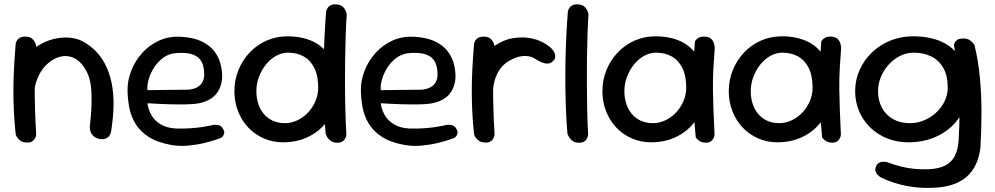

<svg xmlns="http://www.w3.org/2000/svg" viewBox="-20 -670 4669 901"><path d="M442.8 -18.9Q426 -23.5 417.2 -32.6Q408.4 -41.8 405.2 -51.4Q402.1 -61.1 401.7 -68.4Q401.2 -75.8 401.2 -75.8Q411.8 -160.1 409.4 -229.4Q407.1 -298.6 384.5 -338Q364.6 -375.2 338 -391.8Q311.4 -408.4 282.2 -406.9Q253.1 -405.4 224 -387.1Q190.2 -364.9 171.2 -332.7Q152.2 -300.5 144.4 -264.8Q136.6 -229.1 135.9 -195Q136.8 -162.8 136.9 -136.8Q137 -110.9 137.8 -91.1Q138.6 -71.4 139.8 -57.9Q139.8 -57.9 139.6 -53.8Q139.4 -49.6 137.2 -43.8Q135 -37.9 128.5 -32.9Q122 -28 108.4 -26.6Q96.4 -25.6 87 -31.6Q77.6 -37.5 72.3 -43.8Q67 -50 67 -50Q56.1 -68.2 55.4 -85.1Q54.6 -102 56.1 -123.1Q57.5 -144.1 53 -174.2Q50.8 -210.5 51.3 -241.4Q51.9 -272.4 56 -299.4Q60.1 -326.5 69.1 -350.9Q78.1 -375.2 94.1 -398Q114 -423.5 142.9 -444.8Q171.8 -466.1 206.2 -479Q240.6 -491.9 278 -493.8Q315.4 -495.8 351.9 -483.5Q377 -472.5 400.3 -455.3Q423.6 -438.1 443.7 -414Q463.8 -389.9 479 -357.2Q494.2 -324.5 503.6 -282.2Q514 -229 512.8 -173.8Q511.5 -118.5 501.5 -53.5Q501.5 -53.5 499.8 -46.7Q498 -39.9 492.3 -31.8Q486.6 -23.8 474.9 -19.1Q463.1 -14.5 442.8 -18.9ZM104.1 -1Q89.6 -1.8 80.1 -7.2Q70.5 -12.8 64.5 -20.2Q58.5 -27.6 56.2 -32.9Q53.9 -38.2 53.9 -38.2Q47.9 -92.2 45.4 -143Q42.9 -193.8 42.9 -244.4Q42.9 -295.1 45.7 -348.9Q48.5 -402.6 53.5 -463.2Q53.5 -463.2 54.8 -468.6Q56 -473.9 60.2 -481.1Q64.5 -488.2 74.4 -493.4Q84.2 -498.5 100.5 -498.1Q117.9 -497.8 127.8 -490.7Q137.8 -483.6 142.6 -474.3Q147.4 -465 148.8 -458.1Q150.2 -451.2 150.2 -451.2Q146.6 -401.4 144.8 -353Q143 -304.6 143 -254.8Q143 -204.9 144.6 -151.4Q146.2 -97.9 149.9 -38.8Q149.9 -38.8 148.8 -32.8Q147.8 -26.8 143.5 -19.1Q139.2 -11.5 129.9 -5.9Q120.5 -0.2 104.1 -1Z M784.2 10.4Q718.2 -1.4 677.7 -27.6Q637.1 -53.8 615.6 -89.6Q594 -125.4 586.4 -166.3Q578.9 -207.2 578.5 -247.2Q578.1 -292.1 595.7 -337.8Q613.2 -383.4 646.7 -420.9Q680.1 -458.5 727.4 -479.9Q774.6 -501.2 832.6 -497.2Q891.6 -493.2 928.8 -474.6Q966 -455.9 986.2 -428.8Q1006.5 -401.8 1014.4 -371.6Q1022.2 -341.5 1022.6 -314.6Q1022.4 -265.1 996.6 -231.6Q970.8 -198.1 916.5 -185.9Q900.5 -182.5 876.4 -181.2Q852.4 -179.9 824.8 -179.9Q797.2 -179.9 770.4 -180.8Q743.5 -181.6 721.4 -182.8Q699.4 -184 685.8 -184.7Q672.2 -185.4 672.2 -185.4Q675 -157.2 689.9 -130.8Q704.8 -104.4 733.3 -87Q761.9 -69.6 805 -66.9Q842.1 -65.8 874.2 -68.1Q906.4 -70.4 930.6 -74.1Q954.9 -77.8 968.1 -80.9Q981.4 -84.1 981.4 -84.1Q981.4 -84.1 986.4 -84.4Q991.5 -84.8 999.4 -84Q1007.2 -83.2 1015 -78.6Q1022.8 -73.9 1027.8 -63.2Q1033.5 -53.1 1032.2 -45.6Q1030.9 -38 1027.1 -32.7Q1023.2 -27.4 1019.6 -24.9Q1015.9 -22.4 1015.9 -22.4Q1015.9 -22.4 994.8 -14.9Q973.6 -7.5 939.2 0.9Q904.8 9.4 864.1 13.2Q823.4 17.1 784.2 10.4ZM672 -247 867.5 -249.2Q867.5 -249.2 874.8 -250.4Q882 -251.5 892.7 -254.9Q903.4 -258.2 913.9 -266.1Q924.4 -274 931.3 -287.4Q938.2 -300.8 938.2 -322Q938.2 -356.8 926.1 -379.9Q914 -403.1 886.1 -413.8Q858.1 -424.4 808.4 -421.1Q773.4 -418.9 746.8 -399.6Q720.1 -380.2 702.4 -352.2Q684.8 -324.2 677.1 -295.8Q669.4 -267.2 672 -247Z M1312.2 -2.1Q1261 -1.8 1218.5 -20.2Q1176 -38.8 1144.8 -71.8Q1113.6 -104.9 1096.8 -148.8Q1079.9 -192.6 1079.9 -242.6Q1080.2 -296 1099.5 -342.7Q1118.8 -389.4 1152.4 -424.4Q1186 -459.5 1230.7 -479.4Q1275.4 -499.2 1326.6 -499.6Q1399.5 -500 1452.6 -473.5Q1505.6 -447 1534.2 -391.5Q1562.9 -336 1562.9 -250Q1562.9 -200 1545.3 -155.5Q1527.8 -111 1494.8 -76.8Q1461.9 -42.6 1415.7 -22.8Q1369.5 -2.9 1312.2 -2.1ZM1316.1 -92Q1346.9 -92 1375.3 -105.4Q1403.8 -118.9 1425.6 -142.1Q1447.4 -165.2 1460.3 -195.4Q1473.2 -225.5 1473.2 -258.9Q1473.2 -315.2 1454.8 -351.5Q1436.4 -387.8 1404.9 -405.2Q1373.4 -422.8 1332 -422.8Q1301.6 -422.8 1274.3 -407.2Q1247 -391.6 1226.6 -365.6Q1206.2 -339.5 1194.6 -307.4Q1183 -275.4 1183 -242Q1183 -198.6 1199.3 -164.4Q1215.6 -130.2 1245.7 -111.1Q1275.8 -92 1316.1 -92ZM1562.8 -0.2Q1546.4 -0.2 1535.9 -6.5Q1525.4 -12.8 1519.2 -21.3Q1513 -29.9 1510.7 -36.1Q1508.4 -42.4 1508.4 -42.4Q1503.8 -85.4 1501.2 -141.4Q1498.8 -197.5 1498.1 -260Q1497.4 -322.5 1498.9 -385.7Q1500.4 -448.9 1503.4 -507.9Q1506.4 -567 1510.4 -616Q1510.4 -616 1511.8 -621.3Q1513.2 -626.6 1518.1 -633.8Q1522.9 -641 1532.6 -645.8Q1542.2 -650.5 1558.5 -649.4Q1575.5 -648.2 1585.2 -641Q1595 -633.8 1599.6 -624.6Q1604.2 -615.5 1605.7 -608.8Q1607.1 -602.1 1607.1 -602.1Q1604.2 -562.9 1602.4 -508.9Q1600.6 -454.9 1599.6 -393.6Q1598.6 -332.2 1598.9 -269.1Q1599.2 -205.9 1600.9 -146.6Q1602.5 -87.4 1605.5 -38.4Q1605.5 -38.4 1604.4 -32.6Q1603.4 -26.8 1599.5 -19.3Q1595.6 -11.9 1586.8 -6.1Q1578 -0.2 1562.8 -0.2Z M1879.2 10.4Q1813.2 -1.4 1772.7 -27.6Q1732.1 -53.8 1710.6 -89.6Q1689 -125.4 1681.4 -166.3Q1673.9 -207.2 1673.5 -247.2Q1673.1 -292.1 1690.7 -337.8Q1708.2 -383.4 1741.7 -420.9Q1775.1 -458.5 1822.4 -479.9Q1869.6 -501.2 1927.6 -497.2Q1986.6 -493.2 2023.8 -474.6Q2061 -455.9 2081.2 -428.8Q2101.5 -401.8 2109.4 -371.6Q2117.2 -341.5 2117.6 -314.6Q2117.4 -265.1 2091.6 -231.6Q2065.8 -198.1 2011.5 -185.9Q1995.5 -182.5 1971.4 -181.2Q1947.4 -179.9 1919.8 -179.9Q1892.2 -179.9 1865.4 -180.8Q1838.5 -181.6 1816.4 -182.8Q1794.4 -184 1780.8 -184.7Q1767.2 -185.4 1767.2 -185.4Q1770 -157.2 1784.9 -130.8Q1799.8 -104.4 1828.3 -87Q1856.9 -69.6 1900 -66.9Q1937.1 -65.8 1969.2 -68.1Q2001.4 -70.4 2025.6 -74.1Q2049.9 -77.8 2063.1 -80.9Q2076.4 -84.1 2076.4 -84.1Q2076.4 -84.1 2081.4 -84.4Q2086.5 -84.8 2094.4 -84Q2102.2 -83.2 2110 -78.6Q2117.8 -73.9 2122.8 -63.2Q2128.5 -53.1 2127.2 -45.6Q2125.9 -38 2122.1 -32.7Q2118.2 -27.4 2114.6 -24.9Q2110.9 -22.4 2110.9 -22.4Q2110.9 -22.4 2089.8 -14.9Q2068.6 -7.5 2034.2 0.9Q1999.8 9.4 1959.1 13.2Q1918.4 17.1 1879.2 10.4ZM1767 -247 1962.5 -249.2Q1962.5 -249.2 1969.8 -250.4Q1977 -251.5 1987.7 -254.9Q1998.4 -258.2 2008.9 -266.1Q2019.4 -274 2026.3 -287.4Q2033.2 -300.8 2033.2 -322Q2033.2 -356.8 2021.1 -379.9Q2009 -403.1 1981.1 -413.8Q1953.1 -424.4 1903.4 -421.1Q1868.4 -418.9 1841.8 -399.6Q1815.1 -380.2 1797.4 -352.2Q1779.8 -324.2 1772.1 -295.8Q1764.4 -267.2 1767 -247Z M2250.9 -114.4Q2238.4 -113 2230.8 -119.8Q2223.2 -126.6 2219.6 -136.3Q2216 -146 2214.7 -153.8Q2213.4 -161.6 2213.4 -161.6Q2209.8 -179 2207.9 -188.6Q2206 -198.2 2206.1 -206.6Q2206.1 -214.9 2206.7 -227.8Q2207.2 -240.8 2207.9 -264.1Q2211.9 -323.1 2231.6 -368.1Q2251.2 -413 2286.2 -443Q2321.2 -473 2368.5 -487.1Q2410.9 -496.6 2446.9 -493.8Q2482.9 -490.9 2512.4 -478.2Q2541.9 -465.6 2565 -445.6Q2565 -445.6 2568.8 -441.6Q2572.6 -437.6 2577.3 -430.8Q2582 -424 2584.4 -415.6Q2586.8 -407.1 2584.6 -398Q2582.4 -388.9 2571.5 -380Q2561.1 -371.2 2548 -371.7Q2534.9 -372.1 2523.1 -377.1Q2511.4 -382 2503.6 -386.6Q2495.9 -391.2 2495.9 -391.2Q2473.2 -407.2 2444.6 -407.4Q2415.9 -407.5 2386.5 -393.5Q2346.4 -375.5 2323.9 -342.2Q2301.4 -308.9 2295.2 -263.2Q2292.6 -237.9 2291.2 -222.6Q2289.9 -207.4 2289.2 -196.9Q2288.5 -186.4 2288.8 -175.1Q2289.1 -163.9 2290.1 -145.5Q2290.1 -145.5 2287.8 -138.5Q2285.5 -131.5 2277.1 -124.3Q2268.8 -117.1 2250.9 -114.4ZM2255.1 -1Q2240.6 -1.8 2231.1 -7.2Q2221.5 -12.8 2215.5 -20.2Q2209.5 -27.6 2207.2 -32.9Q2204.9 -38.2 2204.9 -38.2Q2198.9 -92.2 2196.4 -143Q2193.9 -193.8 2193.9 -244.4Q2193.9 -295.1 2196.7 -348.9Q2199.5 -402.6 2204.5 -463.2Q2204.5 -463.2 2205.8 -468.6Q2207 -473.9 2211.2 -481.1Q2215.5 -488.2 2225.4 -493.4Q2235.2 -498.5 2251.5 -498.1Q2268.9 -497.8 2278.8 -490.7Q2288.8 -483.6 2293.6 -474.3Q2298.4 -465 2299.8 -458.1Q2301.2 -451.2 2301.2 -451.2Q2297.6 -401.4 2295.8 -353Q2294 -304.6 2294 -254.8Q2294 -204.9 2295.6 -151.4Q2297.2 -97.9 2300.9 -38.8Q2300.9 -38.8 2299.8 -32.8Q2298.8 -26.8 2294.5 -19.1Q2290.2 -11.5 2280.9 -5.9Q2271.5 -0.2 2255.1 -1Z M2698 -0.2Q2681.4 -0.2 2670.7 -6.5Q2660.1 -12.8 2654.1 -21.3Q2648.1 -29.9 2645.5 -36.1Q2642.9 -42.4 2642.9 -42.4Q2638.9 -85.4 2636.4 -141.4Q2633.9 -197.5 2633.2 -260Q2632.5 -322.5 2633.7 -385.7Q2634.9 -448.9 2637.9 -507.9Q2640.9 -567 2644.9 -616Q2644.9 -616 2646.3 -621.3Q2647.8 -626.6 2652.6 -633.8Q2657.4 -641 2667.1 -645.8Q2676.8 -650.5 2692.8 -649.4Q2710 -648.2 2719.8 -641Q2729.5 -633.8 2734 -624.7Q2738.6 -615.7 2740.1 -608.9Q2741.6 -602.1 2741.6 -602.1Q2738.8 -562.9 2736.9 -508.9Q2735.1 -454.9 2734.4 -393.6Q2733.8 -332.2 2734.1 -269.1Q2734.4 -205.9 2735.7 -146.6Q2737 -87.4 2740 -38.4Q2740 -38.4 2738.9 -32.7Q2737.8 -26.9 2734.1 -19.3Q2730.3 -11.7 2721.7 -6Q2713.1 -0.2 2698 -0.2Z M3039.2 -2.1Q2988 -1.8 2945.5 -20.2Q2903 -38.8 2871.8 -71.8Q2840.6 -104.9 2823.8 -148.8Q2806.9 -192.6 2806.9 -242.6Q2807.2 -296 2826.5 -342.7Q2845.8 -389.4 2879.4 -424.4Q2913 -459.5 2957.7 -479.4Q3002.4 -499.2 3053.6 -499.6Q3126.5 -500 3179.6 -473.5Q3232.6 -447 3261.2 -391.5Q3289.9 -336 3289.9 -250Q3289.9 -200 3272.3 -155.5Q3254.8 -111 3221.8 -76.8Q3188.9 -42.6 3142.7 -22.8Q3096.5 -2.9 3039.2 -2.1ZM3043.1 -92Q3073.9 -92 3102.3 -105.4Q3130.8 -118.9 3152.6 -142.1Q3174.4 -165.2 3187.3 -195.4Q3200.2 -225.5 3200.2 -258.9Q3200.2 -315.2 3181.8 -351.5Q3163.4 -387.8 3131.9 -405.2Q3100.4 -422.8 3059 -422.8Q3028.6 -422.8 3001.3 -407.2Q2974 -391.6 2953.6 -365.6Q2933.2 -339.5 2921.6 -307.4Q2910 -275.4 2910 -242Q2910 -198.6 2926.3 -164.4Q2942.6 -130.2 2972.7 -111.1Q3002.8 -92 3043.1 -92ZM3292.5 -0.6Q3276 -0.6 3265.4 -6.8Q3254.9 -13 3249.9 -18.9Q3245 -24.8 3245 -24.8Q3238 -97.8 3234.2 -170.3Q3230.4 -242.9 3232.2 -318.9Q3234.1 -395 3241.1 -475.6Q3241.1 -475.6 3245.1 -481.6Q3249.1 -487.6 3259.6 -493.4Q3270 -499.2 3288.5 -498.1Q3306.2 -497 3315.8 -488.8Q3325.4 -480.6 3329.1 -470.2Q3332.8 -459.8 3333.4 -452.1Q3334.1 -444.5 3334.1 -444.5Q3330.1 -393.5 3327.6 -346.8Q3325.1 -300.1 3325.6 -252.5Q3326.1 -204.9 3328.1 -152.7Q3330.1 -100.5 3333.1 -39.1Q3333.1 -39.1 3332.2 -33.3Q3331.4 -27.5 3327.7 -20.1Q3324 -12.6 3315.7 -6.6Q3307.4 -0.6 3292.5 -0.6Z M3632.2 -2.1Q3581 -1.8 3538.5 -20.2Q3496 -38.8 3464.8 -71.8Q3433.6 -104.9 3416.8 -148.8Q3399.9 -192.6 3399.9 -242.6Q3400.2 -296 3419.5 -342.7Q3438.8 -389.4 3472.4 -424.4Q3506 -459.5 3550.7 -479.4Q3595.4 -499.2 3646.6 -499.6Q3719.5 -500 3772.6 -473.5Q3825.6 -447 3854.2 -391.5Q3882.9 -336 3882.9 -250Q3882.9 -200 3865.3 -155.5Q3847.8 -111 3814.8 -76.8Q3781.9 -42.6 3735.7 -22.8Q3689.5 -2.9 3632.2 -2.1ZM3636.1 -92Q3666.9 -92 3695.3 -105.4Q3723.8 -118.9 3745.6 -142.1Q3767.4 -165.2 3780.3 -195.4Q3793.2 -225.5 3793.2 -258.9Q3793.2 -315.2 3774.8 -351.5Q3756.4 -387.8 3724.9 -405.2Q3693.4 -422.8 3652 -422.8Q3621.6 -422.8 3594.3 -407.2Q3567 -391.6 3546.6 -365.6Q3526.2 -339.5 3514.6 -307.4Q3503 -275.4 3503 -242Q3503 -198.6 3519.3 -164.4Q3535.6 -130.2 3565.7 -111.1Q3595.8 -92 3636.1 -92ZM3885.5 -0.6Q3869 -0.6 3858.4 -6.8Q3847.9 -13 3842.9 -18.9Q3838 -24.8 3838 -24.8Q3831 -97.8 3827.2 -170.3Q3823.4 -242.9 3825.2 -318.9Q3827.1 -395 3834.1 -475.6Q3834.1 -475.6 3838.1 -481.6Q3842.1 -487.6 3852.6 -493.4Q3863 -499.2 3881.5 -498.1Q3899.2 -497 3908.8 -488.8Q3918.4 -480.6 3922.1 -470.2Q3925.8 -459.8 3926.4 -452.1Q3927.1 -444.5 3927.1 -444.5Q3923.1 -393.5 3920.6 -346.8Q3918.1 -300.1 3918.6 -252.5Q3919.1 -204.9 3921.1 -152.7Q3923.1 -100.5 3926.1 -39.1Q3926.1 -39.1 3925.2 -33.3Q3924.4 -27.5 3920.7 -20.1Q3917 -12.6 3908.7 -6.6Q3900.4 -0.6 3885.5 -0.6Z M4366.1 210.9Q4296.1 214.9 4234.1 202.6Q4172.1 190.4 4117.5 164.4Q4117.5 164.4 4111.8 161.2Q4106.1 158 4099.4 151.4Q4092.6 144.9 4089.2 135.3Q4085.9 125.8 4090.1 113Q4094.4 100.9 4102.8 95.4Q4111.2 89.9 4120.1 89.3Q4128.9 88.8 4135.1 89.6Q4141.2 90.5 4141.2 90.5Q4175.6 103.2 4207.4 111.3Q4239.2 119.4 4271.2 122.4Q4303.1 125.4 4337.4 124.2Q4384.4 122.2 4414.6 107.2Q4444.8 92.1 4460.2 62.8Q4475.6 33.5 4478.4 -10Q4482.4 -78 4482.8 -137.4Q4483.2 -196.9 4480.1 -250.9Q4476.9 -305 4471.1 -356.6Q4465.4 -408.1 4456.6 -460Q4456.6 -460 4459.1 -467.2Q4461.5 -474.5 4470.4 -481.9Q4479.2 -489.2 4497.9 -489.2Q4517.1 -490.2 4529.3 -482.4Q4541.5 -474.6 4547.2 -466.7Q4552.9 -458.8 4552.9 -458.8Q4570.9 -384.8 4578.2 -307Q4585.6 -229.2 4585.8 -146.8Q4586 -64.4 4580.8 24.4Q4568.9 114.1 4515.6 160.1Q4462.4 206.1 4366.1 210.9ZM4246.5 -2.1Q4190.2 -1.8 4144 -20.2Q4097.8 -38.8 4063.8 -71.8Q4029.8 -104.9 4011.3 -148.8Q3992.9 -192.6 3992.9 -242.6Q3993.2 -296 4014.4 -342.7Q4035.5 -389.4 4072.2 -424.4Q4109 -459.5 4157.8 -479.4Q4206.5 -499.2 4262.8 -499.6Q4342.5 -500 4400.2 -473.5Q4458 -447 4489.8 -391.5Q4521.5 -336 4521.5 -250Q4521.5 -200 4501.8 -155.5Q4482 -111 4445.9 -76.8Q4409.9 -42.6 4359.3 -22.8Q4308.8 -2.9 4246.5 -2.1ZM4250.4 -92Q4284.9 -92 4316.8 -105.4Q4348.6 -118.9 4373.6 -142.1Q4398.5 -165.2 4413 -195.4Q4427.5 -225.5 4427.5 -258.9Q4427.5 -315.2 4406.6 -351.5Q4385.6 -387.8 4350.1 -405.2Q4314.5 -422.8 4268.1 -422.8Q4233.4 -422.8 4202.9 -407.2Q4172.5 -391.6 4149.3 -365.6Q4126.1 -339.5 4113.2 -307.4Q4100.4 -275.4 4100.4 -242Q4100.4 -198.6 4118.6 -164.4Q4136.8 -130.2 4170.6 -111.1Q4204.4 -92 4250.4 -92Z"/></svg>

Font: Sour Gummy Black
Style: Regular
Weight: 900
Version: Version 1.000